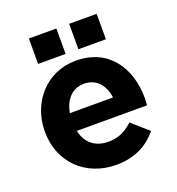

<svg xmlns="http://www.w3.org/2000/svg" viewBox="-134 -838 881 958"><g transform="rotate(-20 306.5 -359.0)"><path d="M322 12C419 12 491 -26 541 -88L454 -165C412 -126 375 -110 324 -110C256 -110 208 -146 193 -215H566C567 -229 568 -243 568 -255C568 -407 486 -546 307 -546C151 -546 42 -420 42 -267V-265C42 -101 161 12 322 12ZM420 -310H191C203 -379 244 -424 307 -424C371 -424 411 -378 420 -310ZM340 -730V-595H486V-730ZM126 -730V-595H272V-730Z"/></g></svg>

Font: Mission
Style: Bold
Weight: 700
Version: Version 1.000;FEAKit 1.0